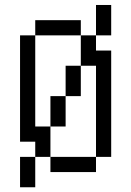

<svg xmlns="http://www.w3.org/2000/svg" viewBox="-20 -708 540 790"><path d="M437.5 -562.5H375V-687.5H437.5ZM62.5 -62.5H125V62.5H62.5ZM62.5 -562.5H125V-187.5H187.5V-62.5H125V-125H62.5ZM125 -625H312.5V-562.5H125ZM187.5 -62.5H375V0H187.5ZM187.5 -312.5H250V-187.5H187.5ZM250 -437.5H312.5V-312.5H250ZM312.5 -562.5H375V-500H437.5V-62.5H375V-437.5H312.5Z"/></svg>

Font: ChillBitmapSE 16px
Style: Regular
Weight: 400
Designer: Designed by Warren2060
Foundry: ChillType
Version: Version 1.000